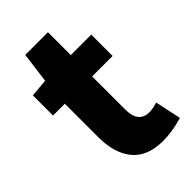

<svg xmlns="http://www.w3.org/2000/svg" viewBox="-222 -797 888 888"><g transform="rotate(-45 222.0 -353.0)"><path d="M295.9 13.7Q193.4 13.7 144 -45.9Q94.7 -105.5 94.7 -210.9V-429.7H17.6V-561.5L105.5 -569.3L125 -718.8H273.4V-569.3H407.2V-429.7H273.4V-212.9Q273.4 -125 344.7 -125Q363.3 -125 397.5 -134.8L424.8 -6.8Q354.5 13.7 295.9 13.7Z"/></g></svg>

Font: Bpmf Zihi Sans Heavy
Style: Heavy
Weight: 900
Foundry: But Ko
Version: Version 1.320